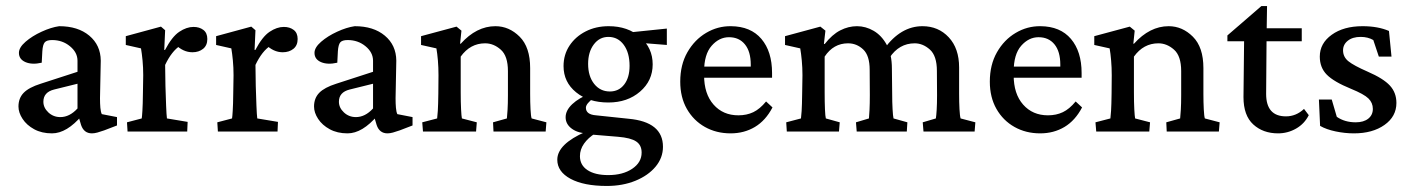

<svg xmlns="http://www.w3.org/2000/svg" viewBox="-20 -431 4621 629"><path d="M150.4 5.9Q116.7 5.9 92 -7.6Q67.4 -21 54 -41.5Q40.5 -62 40.5 -82Q40.5 -109.4 57.6 -127Q74.7 -144.5 113.3 -156.7L233.9 -195.8V-231.9Q233.9 -259.3 209.2 -279.5Q184.6 -299.8 150.9 -299.8Q132.8 -299.8 126.5 -292.2Q120.1 -284.7 118.7 -263.2L116.7 -225.6Q85 -218.3 63.5 -227.5Q42 -236.8 42 -257.8Q42 -275.4 63.7 -294.2Q85.4 -313 116.2 -327.1Q147 -341.3 173.8 -345.2Q235.4 -345.2 272.5 -314.2Q309.6 -283.2 310.1 -232.4L307.6 -108.9Q307.6 -91.8 308.8 -77.9Q310.1 -64 313.5 -57.1L363.3 -47.4V-20L321.3 -3.9Q309.1 0.5 299.1 3.2Q289.1 5.9 281.2 5.9Q254.9 5.9 245.6 -21.5L235.8 -54.7L249 -53.2Q198.7 5.9 150.4 5.9ZM177.7 -47.4Q208 -47.4 233.9 -75.7V-156.7L157.2 -137.7Q122.1 -128.9 122.1 -97.7Q122.1 -78.1 138.4 -62.7Q154.8 -47.4 177.7 -47.4Z M397.9 0 396 -30.3 444.3 -43Q445.3 -48.3 446.5 -68.1Q447.8 -87.9 448.2 -124.5L449.2 -184.6Q449.2 -210 447 -232.9Q444.8 -255.9 441.9 -272.5L392.1 -283.7V-312.5L507.3 -343.8L521 -332L518.1 -267.6L520.5 -267.1Q543.5 -311 567.4 -326.9Q591.3 -342.8 613.8 -342.8Q633.3 -342.8 646.2 -333Q659.2 -323.2 659.2 -303.2Q659.2 -282.2 645.3 -271Q631.3 -259.8 610.4 -259.8Q580.1 -259.8 554.2 -285.6L570.8 -281.7Q542.5 -263.7 521 -218.3L522 -149.4Q522.9 -115.2 524.2 -84.7Q525.4 -54.2 526.9 -43L594.7 -31.7L593.3 0Z M693.8 0 691.9 -30.3 740.2 -43Q741.2 -48.3 742.4 -68.1Q743.7 -87.9 744.1 -124.5L745.1 -184.6Q745.1 -210 742.9 -232.9Q740.7 -255.9 737.8 -272.5L688 -283.7V-312.5L803.2 -343.8L816.9 -332L814 -267.6L816.4 -267.1Q839.4 -311 863.3 -326.9Q887.2 -342.8 909.7 -342.8Q929.2 -342.8 942.1 -333Q955.1 -323.2 955.1 -303.2Q955.1 -282.2 941.2 -271Q927.2 -259.8 906.2 -259.8Q876 -259.8 850.1 -285.6L866.7 -281.7Q838.4 -263.7 816.9 -218.3L817.9 -149.4Q818.8 -115.2 820.1 -84.7Q821.3 -54.2 822.8 -43L890.6 -31.7L889.2 0Z M1118.7 5.9Q1085 5.9 1060.3 -7.6Q1035.6 -21 1022.2 -41.5Q1008.8 -62 1008.8 -82Q1008.8 -109.4 1025.9 -127Q1043 -144.5 1081.5 -156.7L1202.1 -195.8V-231.9Q1202.1 -259.3 1177.5 -279.5Q1152.8 -299.8 1119.1 -299.8Q1101.1 -299.8 1094.7 -292.2Q1088.4 -284.7 1086.9 -263.2L1085 -225.6Q1053.2 -218.3 1031.7 -227.5Q1010.3 -236.8 1010.3 -257.8Q1010.3 -275.4 1032 -294.2Q1053.7 -313 1084.5 -327.1Q1115.2 -341.3 1142.1 -345.2Q1203.6 -345.2 1240.7 -314.2Q1277.8 -283.2 1278.3 -232.4L1275.9 -108.9Q1275.9 -91.8 1277.1 -77.9Q1278.3 -64 1281.7 -57.1L1331.5 -47.4V-20L1289.6 -3.9Q1277.3 0.5 1267.3 3.2Q1257.3 5.9 1249.5 5.9Q1223.1 5.9 1213.9 -21.5L1204.1 -54.7L1217.3 -53.2Q1167 5.9 1118.7 5.9ZM1146 -47.4Q1176.3 -47.4 1202.1 -75.7V-156.7L1125.5 -137.7Q1090.3 -128.9 1090.3 -97.7Q1090.3 -78.1 1106.7 -62.7Q1123 -47.4 1146 -47.4Z M1365.7 0 1363.3 -30.3 1412.1 -43Q1413.1 -48.8 1414.3 -68.1Q1415.5 -87.4 1416 -124.5L1416.5 -184.6Q1416.5 -210 1414.6 -232.9Q1412.6 -255.9 1409.7 -272.5L1359.4 -283.7V-312.5L1475.6 -343.8L1491.7 -330.6L1487.3 -288.1L1489.3 -287.6Q1541 -345.2 1603 -345.2Q1647.9 -345.2 1682.4 -310.8Q1716.8 -276.4 1716.8 -208V-123.5Q1716.8 -96.2 1718 -73Q1719.2 -49.8 1721.7 -43L1770 -30.3L1767.6 0H1596.7L1595.2 -30.3L1640.6 -43Q1641.6 -51.8 1642.8 -71.3Q1644 -90.8 1644 -119.6V-198.2Q1644 -247.6 1620.6 -268.3Q1597.2 -289.1 1569.3 -289.1Q1520.5 -289.1 1489.3 -245.6V-128.9Q1489.3 -95.7 1490.5 -72.8Q1491.7 -49.8 1493.2 -43L1542 -30.3L1539.6 0Z M1967.8 178.2Q1892.6 178.2 1849.1 154.8Q1805.7 131.3 1805.7 92.3Q1805.7 41 1898.9 0.5L1930.2 5.9Q1906.7 20.5 1893.3 39.6Q1879.9 58.6 1879.9 80.6Q1879.9 109.9 1904.5 126.2Q1929.2 142.6 1972.7 142.6Q2020.5 142.6 2051.3 121.8Q2082 101.1 2082 68.8Q2082 44.4 2064.2 32.5Q2046.4 20.5 2004.9 17.1L1917 9.8L1906.7 5.9Q1874.5 5.9 1853.8 -9Q1833 -23.9 1833 -46.9Q1833 -69.3 1854.7 -89.8Q1876.5 -110.4 1914.6 -125L1925.3 -110.4Q1899.4 -91.3 1899.4 -78.1Q1899.4 -55.7 1932.6 -53.2L2039.1 -42Q2151.9 -31.7 2151.9 49.8Q2151.9 85.9 2127.7 115Q2103.5 144 2061.8 161.1Q2020 178.2 1967.8 178.2ZM1973.1 -95.2Q1908.2 -95.2 1867.2 -128.7Q1826.2 -162.1 1826.2 -214.4Q1826.2 -252 1845.7 -281.5Q1865.2 -311 1898.7 -328.1Q1932.1 -345.2 1974.1 -345.2Q2036.6 -345.2 2077.4 -309.6Q2118.2 -273.9 2118.2 -220.2Q2118.2 -166.5 2076.9 -130.9Q2035.6 -95.2 1973.1 -95.2ZM1978 -131.3Q2007.3 -131.3 2024.9 -154.1Q2042.5 -176.8 2042.5 -215.3Q2042.5 -258.3 2023.4 -284.2Q2004.4 -310.1 1973.1 -310.1Q1943.8 -310.1 1925.3 -285.4Q1906.7 -260.7 1906.7 -221.7Q1906.7 -181.2 1926.5 -156.2Q1946.3 -131.3 1978 -131.3ZM2164.6 -283.7 2066.4 -291.5 2036.6 -324.2 2164.6 -337.4Z M2373.5 5.9Q2326.7 5.9 2289.3 -15.1Q2252 -36.1 2230.2 -74.2Q2208.5 -112.3 2208.5 -163.6Q2208.5 -218.8 2231.9 -259.8Q2255.4 -300.8 2293.2 -323.2Q2331.1 -345.7 2374.5 -345.2Q2439.5 -344.7 2474.4 -303.5Q2509.3 -262.2 2509.3 -191.9V-176.3H2272.5V-212.9H2449.7L2439.5 -199.7V-219.2Q2439.5 -262.2 2420.4 -285.6Q2401.4 -309.1 2368.2 -309.1Q2335.9 -309.1 2311.3 -281Q2286.6 -252.9 2286.6 -196.3V-184.6Q2286.6 -123.5 2317.6 -88.4Q2348.6 -53.2 2398.9 -53.2Q2426.3 -53.2 2447.8 -63.5Q2469.2 -73.7 2489.7 -98.6L2510.7 -79.1Q2488.3 -36.1 2453.1 -15.1Q2418 5.9 2373.5 5.9Z M2557.6 0 2555.7 -30.3 2604 -43Q2605 -48.8 2606.2 -67.4Q2607.4 -85.9 2607.9 -124.5L2608.9 -184.6Q2608.9 -209.5 2606.7 -232.7Q2604.5 -255.9 2601.6 -272.5L2551.8 -283.7V-312.5L2667.5 -343.8L2684.1 -330.6L2679.2 -287.6L2681.6 -286.6Q2706.1 -317.9 2732.7 -331.5Q2759.3 -345.2 2787.6 -345.2Q2815.9 -345.2 2842 -330.1Q2868.2 -314.9 2885 -284.2Q2901.9 -253.4 2901.9 -206.1L2902.8 -123.5Q2902.8 -96.2 2904.1 -73.5Q2905.3 -50.8 2907.2 -43L2952.6 -30.3L2950.7 0H2786.6L2784.2 -30.3L2826.7 -43Q2827.6 -51.8 2828.6 -71.3Q2829.6 -90.8 2829.6 -119.6L2829.1 -202.1Q2829.1 -249 2807.9 -269Q2786.6 -289.1 2758.3 -289.1Q2710.4 -289.1 2681.6 -245.6V-128.9Q2681.6 -96.2 2682.6 -73Q2683.6 -49.8 2685.5 -43L2731 -30.3L2728.5 0ZM3005.4 0 3002.9 -30.3 3045.9 -43Q3047.4 -51.8 3048.6 -71.3Q3049.8 -90.8 3049.8 -119.6L3049.3 -198.7Q3049.3 -248 3026.4 -268.6Q3003.4 -289.1 2976.6 -289.1Q2925.3 -289.1 2894 -241.7L2877 -271.5Q2930.7 -345.2 3002 -345.2Q3054.2 -345.2 3088.1 -308.8Q3122.1 -272.5 3122.1 -210V-123.5Q3122.1 -96.2 3123.3 -73.5Q3124.5 -50.8 3127 -43L3175.3 -30.3L3172.9 0Z M3387.7 5.9Q3340.8 5.9 3303.5 -15.1Q3266.1 -36.1 3244.4 -74.2Q3222.7 -112.3 3222.7 -163.6Q3222.7 -218.8 3246.1 -259.8Q3269.5 -300.8 3307.4 -323.2Q3345.2 -345.7 3388.7 -345.2Q3453.6 -344.7 3488.5 -303.5Q3523.4 -262.2 3523.4 -191.9V-176.3H3286.6V-212.9H3463.9L3453.6 -199.7V-219.2Q3453.6 -262.2 3434.6 -285.6Q3415.5 -309.1 3382.3 -309.1Q3350.1 -309.1 3325.4 -281Q3300.8 -252.9 3300.8 -196.3V-184.6Q3300.8 -123.5 3331.8 -88.4Q3362.8 -53.2 3413.1 -53.2Q3440.4 -53.2 3461.9 -63.5Q3483.4 -73.7 3503.9 -98.6L3524.9 -79.1Q3502.4 -36.1 3467.3 -15.1Q3432.1 5.9 3387.7 5.9Z M3571.3 0 3568.8 -30.3 3617.7 -43Q3618.7 -48.8 3619.9 -68.1Q3621.1 -87.4 3621.6 -124.5L3622.1 -184.6Q3622.1 -210 3620.1 -232.9Q3618.2 -255.9 3615.2 -272.5L3564.9 -283.7V-312.5L3681.2 -343.8L3697.3 -330.6L3692.9 -288.1L3694.8 -287.6Q3746.6 -345.2 3808.6 -345.2Q3853.5 -345.2 3887.9 -310.8Q3922.4 -276.4 3922.4 -208V-123.5Q3922.4 -96.2 3923.6 -73Q3924.8 -49.8 3927.2 -43L3975.6 -30.3L3973.1 0H3802.2L3800.8 -30.3L3846.2 -43Q3847.2 -51.8 3848.4 -71.3Q3849.6 -90.8 3849.6 -119.6V-198.2Q3849.6 -247.6 3826.2 -268.3Q3802.7 -289.1 3774.9 -289.1Q3726.1 -289.1 3694.8 -245.6V-128.9Q3694.8 -95.7 3696 -72.8Q3697.3 -49.8 3698.7 -43L3747.6 -30.3L3745.1 0Z M4267.6 -53.7Q4253.4 -25.4 4226.1 -9.8Q4198.7 5.9 4167 5.9Q4117.7 5.9 4085.7 -23.4Q4053.7 -52.7 4053.7 -112.8L4055.7 -295.9H4001V-314.9L4112.3 -411.1H4130.9L4129.4 -314.9L4127.9 -123.5Q4127.9 -49.8 4192.9 -49.8Q4226.1 -49.8 4252 -74.2ZM4095.2 -295.9V-338.4H4244.6V-295.9Z M4415.5 5.9Q4385.7 5.9 4355.5 -0.5Q4325.2 -6.8 4304.7 -18.6L4300.8 -105H4342.8L4359.4 -48.3Q4385.3 -30.3 4421.4 -30.3Q4447.3 -30.3 4462.4 -42.2Q4477.5 -54.2 4477.5 -74.2Q4477.5 -94.2 4463.1 -108.4Q4448.7 -122.6 4405.8 -140.1Q4349.6 -163.1 4326.7 -186.3Q4303.7 -209.5 4303.7 -245.6Q4303.7 -289.1 4342.8 -317.1Q4381.8 -345.2 4443.8 -345.2Q4494.1 -345.2 4530.3 -329.6L4538.6 -245.6H4497.1L4479 -299.8Q4461.4 -310.1 4437.5 -310.1Q4411.1 -310.1 4395.5 -297.6Q4379.9 -285.2 4379.9 -266.1Q4379.9 -244.6 4397.2 -230.5Q4414.6 -216.3 4460.4 -196.3Q4512.2 -173.8 4533.4 -150.6Q4554.7 -127.4 4554.7 -93.8Q4554.7 -49.3 4515.6 -21.7Q4476.6 5.9 4415.5 5.9Z"/></svg>

Font: Lateef
Style: Regular
Weight: 400
Designer: SIL International
Foundry: SIL International
Version: Version 4.200